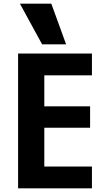

<svg xmlns="http://www.w3.org/2000/svg" viewBox="-20 -1020 590 1040"><path d="M78 0V-730H478V-612H220V-444H468V-328H220V-118H478V0ZM208 -780 88 -1000H258L338 -780Z"/></svg>

Font: M PLUS Code Latin SemiExpanded
Style: Bold
Weight: 700
Width: 6
Designer: Coji Morishita
Foundry: UNDERFOREST DESIGN
Version: Version 1.002; ttfautohint (v1.8.3)